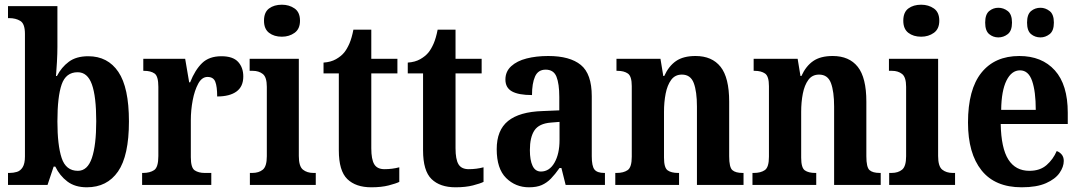

<svg xmlns="http://www.w3.org/2000/svg" viewBox="-20 -786 4595 816"><path d="M349 10Q299 10 266.5 -14.5Q234 -39 215 -78H208L182 0H14V-51H20Q37 -51 52 -55.5Q67 -60 76.5 -75.5Q86 -91 86 -121V-642Q86 -685 66.5 -697Q47 -709 19 -709H14V-760H224V-587Q224 -559 222 -522.5Q220 -486 218 -463H222Q241 -500 272.5 -523.5Q304 -547 355 -547Q438 -547 483 -480.5Q528 -414 528 -270Q528 -124 481.5 -57Q435 10 349 10ZM311 -60Q352 -60 370.5 -114.5Q389 -169 389 -271Q389 -376 370.5 -427.5Q352 -479 310 -479Q260 -479 242 -427Q224 -375 224 -270Q224 -169 242 -114.5Q260 -60 311 -60Z M584 0V-51H588Q617 -51 635 -63Q653 -75 653 -123V-417Q653 -462 637 -473.5Q621 -485 592 -485H589V-536H767L784 -436H788Q809 -489 839 -518Q869 -547 921 -547Q970 -547 992 -523Q1014 -499 1014 -461Q1014 -418 985 -397Q956 -376 903 -376Q903 -418 895 -438.5Q887 -459 862 -459Q838 -459 822.5 -430.5Q807 -402 799 -360Q791 -318 791 -275V-118Q791 -73 807.5 -62Q824 -51 850 -51H878V0Z M1178 -630Q1145 -630 1123.5 -646.5Q1102 -663 1102 -698Q1102 -734 1123.5 -750Q1145 -766 1178 -766Q1209 -766 1232 -750Q1255 -734 1255 -698Q1255 -663 1232 -646.5Q1209 -630 1178 -630ZM1042 0V-51H1052Q1080 -51 1097 -65Q1114 -79 1114 -122V-417Q1114 -458 1097 -471.5Q1080 -485 1054 -485H1041V-536H1250V-123Q1250 -79 1267.5 -65Q1285 -51 1312 -51H1322V0Z M1558 10Q1492 10 1456 -25Q1420 -60 1420 -147V-474H1355V-520Q1386 -522 1408 -534.5Q1430 -547 1443 -563Q1455 -578 1465 -601Q1475 -624 1482 -660H1558V-536H1669V-474H1558V-156Q1558 -109 1570.5 -88Q1583 -67 1614 -67Q1647 -67 1677 -75V-13Q1663 -6 1632 2Q1601 10 1558 10Z M1916 10Q1850 10 1814 -25Q1778 -60 1778 -147V-474H1713V-520Q1744 -522 1766 -534.5Q1788 -547 1801 -563Q1813 -578 1823 -601Q1833 -624 1840 -660H1916V-536H2027V-474H1916V-156Q1916 -109 1928.5 -88Q1941 -67 1972 -67Q2005 -67 2035 -75V-13Q2021 -6 1990 2Q1959 10 1916 10Z M2228 10Q2171 10 2131 -29.5Q2091 -69 2091 -152Q2091 -233 2139.5 -272Q2188 -311 2286 -314L2357 -317V-374Q2357 -430 2345 -460Q2333 -490 2299 -490Q2267 -490 2254 -461Q2241 -432 2241 -382Q2184 -382 2156 -397.5Q2128 -413 2128 -448Q2128 -482 2152.5 -504.5Q2177 -527 2218 -537.5Q2259 -548 2310 -548Q2402 -548 2448.5 -510Q2495 -472 2495 -377V-122Q2495 -80 2506.5 -65.5Q2518 -51 2548 -51H2551V0H2384L2366 -72H2358Q2339 -45 2321.5 -27Q2304 -9 2282.5 0.5Q2261 10 2228 10ZM2279 -57Q2315 -57 2336.5 -94.5Q2358 -132 2358 -191V-268L2321 -265Q2271 -261 2251.5 -232Q2232 -203 2232 -148Q2232 -105 2243.5 -81Q2255 -57 2279 -57Z M2595 0V-51H2601Q2630 -51 2647.5 -63Q2665 -75 2665 -120V-420Q2665 -462 2648.5 -473.5Q2632 -485 2604 -485H2600V-536H2787L2799 -463H2803Q2822 -505 2853 -526.5Q2884 -548 2936 -548Q3006 -548 3042.5 -502Q3079 -456 3079 -354V-122Q3079 -75 3092.5 -63Q3106 -51 3136 -51H3140V0H2942V-333Q2942 -397 2928.5 -433Q2915 -469 2878 -469Q2849 -469 2832.5 -446.5Q2816 -424 2809 -388Q2802 -352 2802 -311V-116Q2802 -73 2817.5 -62Q2833 -51 2862 -51H2866V0Z M3178 0V-51H3184Q3213 -51 3230.5 -63Q3248 -75 3248 -120V-420Q3248 -462 3231.5 -473.5Q3215 -485 3187 -485H3183V-536H3370L3382 -463H3386Q3405 -505 3436 -526.5Q3467 -548 3519 -548Q3589 -548 3625.5 -502Q3662 -456 3662 -354V-122Q3662 -75 3675.5 -63Q3689 -51 3719 -51H3723V0H3525V-333Q3525 -397 3511.5 -433Q3498 -469 3461 -469Q3432 -469 3415.5 -446.5Q3399 -424 3392 -388Q3385 -352 3385 -311V-116Q3385 -73 3400.5 -62Q3416 -51 3445 -51H3449V0Z M3895 -630Q3862 -630 3840.5 -646.5Q3819 -663 3819 -698Q3819 -734 3840.5 -750Q3862 -766 3895 -766Q3926 -766 3949 -750Q3972 -734 3972 -698Q3972 -663 3949 -646.5Q3926 -630 3895 -630ZM3759 0V-51H3769Q3797 -51 3814 -65Q3831 -79 3831 -122V-417Q3831 -458 3814 -471.5Q3797 -485 3771 -485H3758V-536H3967V-123Q3967 -79 3984.5 -65Q4002 -51 4029 -51H4039V0Z M4322 10Q4209 10 4151.5 -62Q4094 -134 4094 -265Q4094 -406 4151 -477Q4208 -548 4312 -548Q4408 -548 4463 -487Q4518 -426 4518 -307V-259H4233Q4235 -156 4265.5 -108Q4296 -60 4355 -60Q4400 -60 4428 -84.5Q4456 -109 4471 -144Q4483 -140 4492 -129.5Q4501 -119 4501 -102Q4501 -77 4483 -51Q4465 -25 4425.5 -7.5Q4386 10 4322 10ZM4382 -319Q4382 -397 4366.5 -442Q4351 -487 4315 -487Q4279 -487 4257.5 -443.5Q4236 -400 4235 -319ZM4402 -627Q4379 -627 4362 -641Q4345 -655 4345 -690Q4345 -725 4362 -739Q4379 -753 4402 -753Q4423 -753 4441 -739Q4459 -725 4459 -690Q4459 -655 4441 -641Q4423 -627 4402 -627ZM4223 -627Q4201 -627 4184 -641Q4167 -655 4167 -690Q4167 -725 4184 -739Q4201 -753 4223 -753Q4245 -753 4263 -739Q4281 -725 4281 -690Q4281 -655 4263 -641Q4245 -627 4223 -627Z"/></svg>

Font: Noto Serif Hebrew Condensed
Style: Bold
Weight: 700
Width: 3
Designer: Monotype Design Team
Foundry: Monotype Imaging Inc.
Version: Version 2.004; ttfautohint (v1.8.4.7-5d5b)